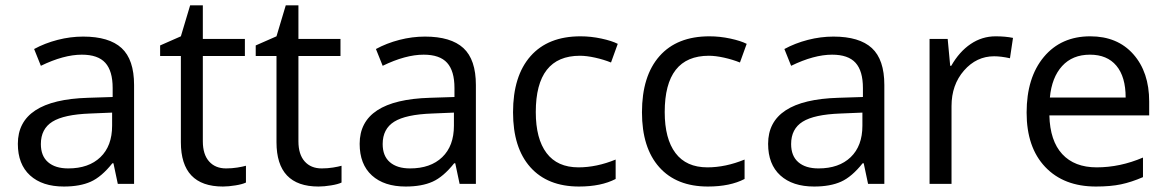

<svg xmlns="http://www.w3.org/2000/svg" viewBox="-20 -679 4316 709"><path d="M415 0 398.9 -76.2H395Q355 -25.9 315.2 -8.1Q275.4 9.8 215.8 9.8Q136.2 9.8 91.1 -31.2Q45.9 -72.3 45.9 -147.9Q45.9 -310.1 305.2 -317.9L396 -320.8V-354Q396 -417 368.9 -447Q341.8 -477.1 282.2 -477.1Q215.3 -477.1 130.9 -436L106 -498Q145.5 -519.5 192.6 -531.7Q239.7 -543.9 287.1 -543.9Q382.8 -543.9 429 -501.5Q475.1 -459 475.1 -365.2V0ZM231.9 -57.1Q307.6 -57.1 350.8 -98.6Q394 -140.1 394 -214.8V-263.2L313 -259.8Q216.3 -256.3 173.6 -229.7Q130.9 -203.1 130.9 -147Q130.9 -103 157.5 -80.1Q184.1 -57.1 231.9 -57.1Z M814.9 -57.1Q836.4 -57.1 856.4 -60.3Q876.5 -63.5 888.2 -66.9V-4.9Q875 1.5 849.4 5.6Q823.7 9.8 803.2 9.8Q647.9 9.8 647.9 -153.8V-472.2H571.3V-511.2L647.9 -544.9L682.1 -659.2H729V-535.2H884.3V-472.2H729V-157.2Q729 -108.9 752 -83Q774.9 -57.1 814.9 -57.1Z M1168 -57.1Q1189.5 -57.1 1209.5 -60.3Q1229.5 -63.5 1241.2 -66.9V-4.9Q1228 1.5 1202.4 5.6Q1176.8 9.8 1156.2 9.8Q1001 9.8 1001 -153.8V-472.2H924.3V-511.2L1001 -544.9L1035.2 -659.2H1082V-535.2H1237.3V-472.2H1082V-157.2Q1082 -108.9 1105 -83Q1127.9 -57.1 1168 -57.1Z M1677.2 0 1661.1 -76.2H1657.2Q1617.2 -25.9 1577.4 -8.1Q1537.6 9.8 1478 9.8Q1398.4 9.8 1353.3 -31.2Q1308.1 -72.3 1308.1 -147.9Q1308.1 -310.1 1567.4 -317.9L1658.2 -320.8V-354Q1658.2 -417 1631.1 -447Q1604 -477.1 1544.4 -477.1Q1477.5 -477.1 1393.1 -436L1368.2 -498Q1407.7 -519.5 1454.8 -531.7Q1502 -543.9 1549.3 -543.9Q1645 -543.9 1691.2 -501.5Q1737.3 -459 1737.3 -365.2V0ZM1494.1 -57.1Q1569.8 -57.1 1613 -98.6Q1656.2 -140.1 1656.2 -214.8V-263.2L1575.2 -259.8Q1478.5 -256.3 1435.8 -229.7Q1393.1 -203.1 1393.1 -147Q1393.1 -103 1419.7 -80.1Q1446.3 -57.1 1494.1 -57.1Z M2118.2 9.8Q2002 9.8 1938.2 -61.8Q1874.5 -133.3 1874.5 -264.2Q1874.5 -398.4 1939.2 -471.7Q2003.9 -544.9 2123.5 -544.9Q2162.1 -544.9 2200.7 -536.6Q2239.3 -528.3 2261.2 -517.1L2236.3 -448.2Q2209.5 -459 2177.7 -466.1Q2146 -473.1 2121.6 -473.1Q1958.5 -473.1 1958.5 -265.1Q1958.5 -166.5 1998.3 -113.8Q2038.1 -61 2116.2 -61Q2183.1 -61 2253.4 -89.8V-18.1Q2199.7 9.8 2118.2 9.8Z M2594.2 9.8Q2478 9.8 2414.3 -61.8Q2350.6 -133.3 2350.6 -264.2Q2350.6 -398.4 2415.3 -471.7Q2480 -544.9 2599.6 -544.9Q2638.2 -544.9 2676.8 -536.6Q2715.3 -528.3 2737.3 -517.1L2712.4 -448.2Q2685.5 -459 2653.8 -466.1Q2622.1 -473.1 2597.7 -473.1Q2434.6 -473.1 2434.6 -265.1Q2434.6 -166.5 2474.4 -113.8Q2514.2 -61 2592.3 -61Q2659.2 -61 2729.5 -89.8V-18.1Q2675.8 9.8 2594.2 9.8Z M3185.5 0 3169.4 -76.2H3165.5Q3125.5 -25.9 3085.7 -8.1Q3045.9 9.8 2986.3 9.8Q2906.7 9.8 2861.6 -31.2Q2816.4 -72.3 2816.4 -147.9Q2816.4 -310.1 3075.7 -317.9L3166.5 -320.8V-354Q3166.5 -417 3139.4 -447Q3112.3 -477.1 3052.7 -477.1Q2985.8 -477.1 2901.4 -436L2876.5 -498Q2916 -519.5 2963.1 -531.7Q3010.3 -543.9 3057.6 -543.9Q3153.3 -543.9 3199.5 -501.5Q3245.6 -459 3245.6 -365.2V0ZM3002.4 -57.1Q3078.1 -57.1 3121.3 -98.6Q3164.6 -140.1 3164.6 -214.8V-263.2L3083.5 -259.8Q2986.8 -256.3 2944.1 -229.7Q2901.4 -203.1 2901.4 -147Q2901.4 -103 2928 -80.1Q2954.6 -57.1 3002.4 -57.1Z M3656.7 -544.9Q3692.4 -544.9 3720.7 -539.1L3709.5 -463.9Q3676.3 -471.2 3650.9 -471.2Q3585.9 -471.2 3539.8 -418.5Q3493.7 -365.7 3493.7 -287.1V0H3412.6V-535.2H3479.5L3488.8 -436H3492.7Q3522.5 -488.3 3564.5 -516.6Q3606.4 -544.9 3656.7 -544.9Z M4026.9 9.8Q3908.2 9.8 3839.6 -62.5Q3771 -134.8 3771 -263.2Q3771 -392.6 3834.7 -468.8Q3898.4 -544.9 4005.9 -544.9Q4106.4 -544.9 4165 -478.8Q4223.6 -412.6 4223.6 -304.2V-252.9H3855Q3857.4 -158.7 3902.6 -109.9Q3947.8 -61 4029.8 -61Q4116.2 -61 4200.7 -97.2V-24.9Q4157.7 -6.3 4119.4 1.7Q4081.1 9.8 4026.9 9.8ZM4004.9 -477.1Q3940.4 -477.1 3902.1 -435.1Q3863.8 -393.1 3856.9 -318.8H4136.7Q4136.7 -395.5 4102.5 -436.3Q4068.4 -477.1 4004.9 -477.1Z"/></svg>

Font: f06896923
Style: Regular
Weight: 400
Foundry: Ascender Corporation
Version: Version 1.10